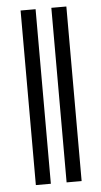

<svg xmlns="http://www.w3.org/2000/svg" viewBox="-52 -731 401 765"><g transform="rotate(-5 149.0 -349.0)"><path d="M120.1 0H60.1V-698.2H120.1ZM243.2 0H183.1V-698.2H243.2Z"/></g></svg>

Font: Linux Libertine
Style: Bold
Weight: 700
Designer: Philipp H. Poll
Foundry: Philipp H. Poll
Version: Version 5.0.3